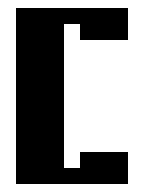

<svg xmlns="http://www.w3.org/2000/svg" viewBox="-20 -460 360 480"><path d="M20 -440H300V-360H180V-400H140V-40H180V-80H300V0H20Z"/></svg>

Font: SOV_poster
Style: Bold
Weight: 700
Version: Version 1.00